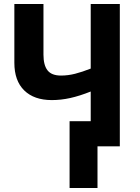

<svg xmlns="http://www.w3.org/2000/svg" viewBox="-20 -734 701 963"><path d="M581 0H469V209H329V-126H435V-275Q380 -253 333 -242.5Q286 -232 240 -232Q151 -232 101.5 -280.5Q52 -329 52 -419V-714H198V-460Q198 -407 218.5 -381Q239 -355 286 -355Q321 -355 356.5 -364Q392 -373 435 -390V-714H581Z"/></svg>

Font: Noto Sans SemiCondensed
Style: Bold
Weight: 700
Width: 4
Designer: Monotype Design Team
Foundry: Monotype Imaging Inc.
Version: Version 2.013; ttfautohint (v1.8.4.7-5d5b)